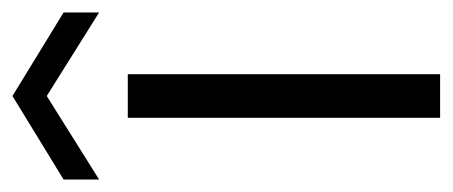

<svg xmlns="http://www.w3.org/2000/svg" viewBox="-257 -497 726 308"><g transform="rotate(-90 106.0 -343.0)"><path d="M71 0V-501H141V0ZM-28 -547V-604L106 -686L240 -604V-547L106 -631Z"/></g></svg>

Font: DM Sans 18pt Light
Style: Regular
Weight: 300
Designer: Colophon Foundry, Jonny Pinhorn
Foundry: Colophon Foundry
Version: Version 4.004;gftools[0.9.30]